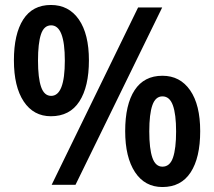

<svg xmlns="http://www.w3.org/2000/svg" viewBox="-20 -744 862 773"><path d="M185 -724Q257 -724 297.5 -665.5Q338 -607 338 -501Q338 -395 299.5 -335.5Q261 -276 185 -276Q115 -276 75.5 -335.5Q36 -395 36 -501Q36 -607 73.5 -665.5Q111 -724 185 -724ZM633 -714 284 0H188L536 -714ZM186 -642Q157 -642 145 -606Q133 -570 133 -500Q133 -430 145.5 -394Q158 -358 186 -358Q241 -358 241 -500Q241 -642 186 -642ZM634 -439Q705 -439 745.5 -380.5Q786 -322 786 -216Q786 -109 747.5 -50Q709 9 634 9Q563 9 523.5 -51Q484 -111 484 -216Q484 -323 522 -381Q560 -439 634 -439ZM634 -356Q606 -356 593.5 -320.5Q581 -285 581 -215Q581 -145 593.5 -109Q606 -73 634 -73Q664 -73 676.5 -109.5Q689 -146 689 -215Q689 -284 676 -320Q663 -356 634 -356Z"/></svg>

Font: Noto Sans Georgian SemiCondensed SemiBold
Style: Regular
Weight: 600
Width: 4
Designer: Monotype Design Team, Akaki Razmadze
Foundry: Google LLC
Version: Version 2.005; ttfautohint (v1.8.4.7-5d5b)